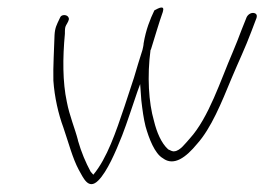

<svg xmlns="http://www.w3.org/2000/svg" viewBox="-20 -491 689 500"><path d="M122 -399C121 -361 118 -319 119 -281C122 -238 132 -194 145 -159C159 -118 169 -79 185 -49C197 -28 210 5 236 -21C259 -44 281 -95 298 -138C312 -174 324 -213 338 -253L345 -272L348 -230C351 -204 354 -182 359 -162C368 -130 383 -91 404 -79C433 -57 465 -82 493 -116C530 -157 557 -224 583 -287C601 -330 619 -367 635 -410L646 -439C651 -450 649 -455 642 -457C634 -459 624 -453 621 -443L609 -413C602 -394 594 -374 586 -355C554 -281 524 -185 474 -130C463 -118 449 -98 434 -97C430 -96 424 -99 418 -102C400 -118 388 -147 381 -176C367 -224 363 -293 372 -361L373 -362C384 -397 394 -432 404 -460C410 -479 393 -470 382 -464C371 -441 360 -414 354 -378C354 -373 352 -366 351 -361C343 -337 336 -312 329 -289L304 -213C282 -148 259 -79 223 -36C221 -39 218 -41 216 -44C203 -68 192 -94 183 -125V-126C175 -157 161 -189 154 -226C143 -277 143 -340 149 -403C149 -413 149 -420 152 -425C156 -432 161 -440 159 -444C157 -452 145 -454 139 -449C137 -447 136 -444 134 -440C128 -427 123 -419 122 -399ZM359 -162Z"/></svg>

Font: Stray Cat
Style: LtCnObl
Weight: 300
Version: Version 1.0